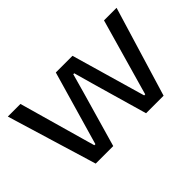

<svg xmlns="http://www.w3.org/2000/svg" viewBox="-93 -962 1286 1286"><g transform="rotate(-45 549.5 -319.5)"><path d="M228 0 34.5 -639H154L296 -137L308.5 -93.5H318.5L331 -137L470.5 -620.5H628.5L768 -136.5L780.5 -93.5H790.5L802.5 -136.5L945.5 -639H1064.5L871 0H705L593.5 -388.5L554 -529.5H545L505.5 -388.5L394 0Z"/></g></svg>

Font: Anek Latin Expanded Medium
Style: Regular
Weight: 500
Width: 7
Designer: Yesha Goshar
Foundry: Ek Type
Version: Version 1.003